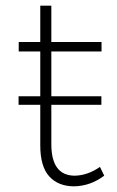

<svg xmlns="http://www.w3.org/2000/svg" viewBox="-20 -656 412 677"><path d="M240 1Q185 0.5 153.5 -34.2Q122 -69 122 -143.5V-286.5H45.5V-316.5H122V-474.5H46V-508H122V-636H161V-508H338V-474.5H161V-316.5H337.5V-286.5H161V-147.5Q161 -37 243.5 -36.5Q289.5 -37.5 332.5 -67.5L347.5 -36.5Q298 0.5 240 1Z"/></svg>

Font: Argentum Novus ExtraLight
Style: Regular
Weight: 250
Designer: Julieta Ulanovsky (font) & Cristiano Sobral (main changes)
Foundry: Julieta Ulanovsky (font) & Cristiano Sobral (main changes)
Version: Version 3.00;November 27, 2020;FontCreator 13.0.0.2655 64-bi